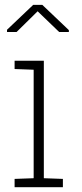

<svg xmlns="http://www.w3.org/2000/svg" viewBox="-20 -782 342 802"><path d="M41 0V-34.7L120.6 -37.6V-490.7L41 -493.7V-528.3H163.1V-37.6L242.7 -34.7V0ZM9.3 -648.4V-657.7L118.7 -761.7H156.7L267.6 -656.2V-648.4H227.1L137.2 -734.9L49.3 -648.4Z"/></svg>

Font: Roboto Slab ExtraLight
Style: Regular
Weight: 250
Designer: Google
Version: Version 2.000; ttfautohint (v1.8.1.43-b0c9)